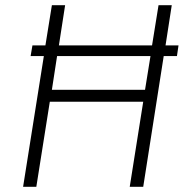

<svg xmlns="http://www.w3.org/2000/svg" viewBox="-20 -720 708 740"><path d="M668 -545H618L642 -700H591L566 -545H207L231 -700H180L155 -545H105L98 -504H149L69 0H120L172 -328H532L480 0H532L611 -504H662ZM539 -374H180L200 -504H560Z"/></svg>

Font: Arthouse Owned Light
Style: Italic
Weight: 300
Italic angle: -10°
Designer: Jeremy Tribby
Foundry: Tribby Type
Version: Version 1.000;PS 001.000;hotconv 1.0.88;makeotf.lib2.5.64775